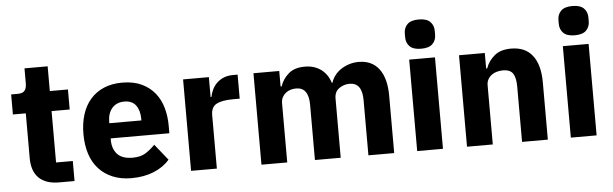

<svg xmlns="http://www.w3.org/2000/svg" viewBox="-48 -918 3504 1098"><g transform="rotate(-5 1703.5 -368.5)"><path d="M253 0Q176 0 136.5 -39Q97 -78 97 -153V-410H23V-525H60Q90 -525 101 -539.5Q112 -554 112 -581V-667H245V-525H349V-410H245V-115H341V0Z M667 12Q607 12 560 -7.5Q513 -27 480.5 -62.5Q448 -98 431.5 -149Q415 -200 415 -263Q415 -325 431 -375.5Q447 -426 478.5 -462Q510 -498 556 -517.5Q602 -537 661 -537Q726 -537 772.5 -515Q819 -493 848.5 -456Q878 -419 891.5 -370.5Q905 -322 905 -269V-225H568V-217Q568 -165 596 -134.5Q624 -104 684 -104Q730 -104 759 -122.5Q788 -141 813 -167L887 -75Q852 -34 795.5 -11Q739 12 667 12ZM664 -428Q619 -428 593.5 -398.5Q568 -369 568 -320V-312H752V-321Q752 -369 730.5 -398.5Q709 -428 664 -428Z M1010 0V-525H1158V-411H1163Q1167 -433 1177 -453.5Q1187 -474 1203.5 -490Q1220 -506 1243 -515.5Q1266 -525 1297 -525H1323V-387H1286Q1221 -387 1189.5 -370Q1158 -353 1158 -307V0Z M1414 0V-525H1562V-436H1568Q1582 -478 1616 -507.5Q1650 -537 1709 -537Q1763 -537 1801 -510Q1839 -483 1856 -431H1859Q1866 -453 1880.5 -472.5Q1895 -492 1916 -506Q1937 -520 1963 -528.5Q1989 -537 2019 -537Q2095 -537 2135.5 -483Q2176 -429 2176 -329V0H2028V-317Q2028 -417 1956 -417Q1923 -417 1896 -398Q1869 -379 1869 -340V0H1721V-317Q1721 -417 1649 -417Q1633 -417 1617.5 -412.5Q1602 -408 1589.5 -398Q1577 -388 1569.5 -373.5Q1562 -359 1562 -340V0Z M2382 -581Q2337 -581 2316.5 -601.5Q2296 -622 2296 -654V-676Q2296 -708 2316.5 -728.5Q2337 -749 2382 -749Q2427 -749 2447.5 -728.5Q2468 -708 2468 -676V-654Q2468 -622 2447.5 -601.5Q2427 -581 2382 -581ZM2308 -525H2456V0H2308Z M2594 0V-525H2742V-436H2748Q2762 -477 2797 -507Q2832 -537 2894 -537Q2975 -537 3016.5 -483Q3058 -429 3058 -329V0H2910V-317Q2910 -368 2894 -392.5Q2878 -417 2837 -417Q2819 -417 2802 -412.5Q2785 -408 2771.5 -398Q2758 -388 2750 -373.5Q2742 -359 2742 -340V0Z M3264 -581Q3219 -581 3198.5 -601.5Q3178 -622 3178 -654V-676Q3178 -708 3198.5 -728.5Q3219 -749 3264 -749Q3309 -749 3329.5 -728.5Q3350 -708 3350 -676V-654Q3350 -622 3329.5 -601.5Q3309 -581 3264 -581ZM3190 -525H3338V0H3190Z"/></g></svg>

Font: IBM Plex Sans Devanagari
Style: Bold
Weight: 700
Designer: Mike Abbink, Paul van der Laan, Pieter van Rosmalen, Erin McLaughlin
Foundry: Bold Monday
Version: Version 1.1